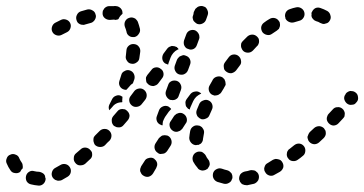

<svg xmlns="http://www.w3.org/2000/svg" viewBox="-37 -584 1190 627"><path d="M88 22Q76 21 64 18Q55 16 50 8Q46 0 48 -9Q50 -18 58 -23Q66 -28 75 -25Q83 -23 91 -23Q96 -22 100 -20Q104 -18 107 -15Q108 -14 108 -13Q109 -12 110 -10Q110 -5 112 -1Q112 0 112 0Q112 1 112 1Q111 11 104 17Q97 23 88 22ZM808 -12Q807 -16 804 -20Q801 -23 797 -26Q793 -28 789 -28Q784 -29 780 -28Q771 -25 763 -24Q754 -22 748 -15Q743 -7 744 2Q745 6 747 10Q750 14 753 17Q757 19 761 20Q766 21 770 21Q781 19 793 16Q801 13 806 5Q810 -3 808 -12ZM694 16Q683 13 673 10Q668 8 665 5Q662 2 660 -2Q658 -6 658 -11Q658 -15 659 -19Q662 -28 671 -32Q679 -36 688 -33Q696 -30 705 -28Q709 -27 713 -24Q716 -21 719 -18Q720 -15 721 -13Q722 -10 722 -7Q722 -4 722 -1Q722 -1 722 -1Q721 -1 721 -1Q719 9 711 13Q703 18 694 16ZM191 -38Q186 -46 177 -48Q168 -50 160 -45Q152 -40 144 -36Q136 -32 133 -23Q130 -14 134 -6Q136 -2 140 1Q143 4 148 5Q152 7 156 6Q161 6 165 4Q174 -1 184 -7Q192 -12 194 -21Q196 -30 191 -38ZM476 -52Q475 -56 472 -60Q469 -63 466 -66Q458 -71 449 -68Q439 -66 435 -58L424 -41Q422 -37 421 -33Q420 -28 421 -24Q423 -20 425 -16Q428 -12 432 -10Q440 -5 449 -7Q458 -10 463 -18L473 -35Q475 -39 476 -43Q477 -47 476 -52ZM885 -54Q883 -58 879 -61Q876 -63 871 -64Q867 -65 863 -65Q858 -64 854 -62Q846 -57 838 -52Q834 -50 831 -47Q828 -43 827 -39Q825 -35 826 -30Q826 -26 829 -22Q833 -14 842 -11Q851 -8 859 -13Q868 -18 877 -23Q885 -28 888 -37Q890 -46 885 -54ZM-3 -28Q-10 -38 -15 -50Q-19 -58 -15 -67Q-12 -76 -3 -79Q5 -83 14 -79Q23 -76 26 -67Q29 -60 34 -53Q37 -49 37 -44Q38 -39 37 -34Q35 -32 33 -30Q31 -26 29 -23Q29 -23 29 -23Q28 -22 28 -22Q20 -17 11 -19Q2 -20 -3 -28ZM623 -27Q618 -28 614 -30Q610 -32 608 -36Q600 -45 594 -56Q590 -65 593 -74Q596 -83 605 -87Q609 -89 613 -89Q618 -89 622 -88Q626 -86 629 -83Q633 -80 635 -76Q638 -69 643 -63Q646 -60 647 -55Q648 -51 648 -47Q647 -45 647 -44Q647 -42 646 -41Q643 -37 641 -33Q640 -33 640 -32Q640 -32 639 -32Q636 -29 631 -28Q627 -27 623 -27ZM264 -78Q264 -83 263 -87Q261 -91 258 -94Q252 -101 243 -102Q233 -103 226 -96Q219 -90 212 -84Q204 -78 204 -68Q203 -59 209 -52Q212 -48 216 -46Q220 -44 224 -44Q229 -44 233 -45Q237 -46 241 -49Q248 -56 256 -63Q260 -66 262 -70Q264 -74 264 -78ZM956 -106Q950 -114 941 -115Q932 -116 924 -110Q916 -104 909 -98Q905 -96 903 -92Q900 -88 900 -84Q899 -79 900 -75Q901 -70 904 -67Q909 -59 919 -58Q928 -57 935 -62Q944 -68 952 -75Q959 -80 960 -90Q961 -99 956 -106ZM514 -139Q510 -142 505 -142Q501 -143 497 -142Q492 -142 489 -139Q485 -136 482 -133L471 -116Q466 -108 468 -99Q470 -90 478 -85Q481 -82 486 -81Q490 -81 495 -82Q499 -82 503 -85Q506 -87 509 -91L520 -108Q525 -116 523 -125Q521 -134 514 -139ZM320 -157Q317 -160 312 -162Q308 -163 304 -163Q299 -163 295 -161Q291 -159 288 -156Q281 -149 274 -142Q271 -139 269 -135Q268 -131 268 -126Q268 -122 270 -117Q271 -113 274 -110Q281 -104 290 -104Q300 -104 306 -110Q313 -118 321 -125Q327 -132 327 -141Q327 -150 320 -157ZM581 -134Q582 -145 584 -156Q586 -166 594 -171Q601 -176 611 -174Q615 -174 619 -171Q623 -169 625 -165Q628 -161 629 -157Q630 -153 629 -148Q627 -139 626 -131Q626 -126 624 -122Q622 -118 619 -115Q617 -114 615 -113Q614 -112 612 -111Q611 -111 611 -111Q607 -111 603 -110Q603 -110 603 -110Q602 -110 602 -110Q593 -111 587 -118Q581 -125 581 -134ZM1027 -148Q1027 -153 1026 -157Q1024 -161 1021 -165Q1015 -171 1006 -172Q996 -172 989 -166Q982 -159 975 -153Q972 -150 970 -145Q968 -141 967 -137Q967 -133 969 -128Q970 -124 973 -121Q979 -114 989 -113Q998 -113 1005 -119Q1013 -126 1020 -133Q1023 -136 1025 -140Q1027 -144 1027 -148ZM564 -211Q560 -214 556 -215Q551 -216 547 -215Q543 -214 539 -212Q535 -209 532 -206L521 -189Q515 -182 517 -172Q519 -163 526 -158Q530 -155 534 -154Q539 -153 543 -154Q547 -155 551 -157Q555 -160 558 -163L569 -180Q575 -187 573 -197Q571 -206 564 -211ZM378 -222Q375 -225 371 -227Q366 -228 362 -228Q357 -228 353 -226Q349 -224 346 -220L333 -205Q327 -198 328 -189Q328 -180 335 -173Q339 -171 343 -169Q347 -168 352 -168Q356 -168 360 -170Q364 -172 367 -176L380 -191Q386 -198 386 -207Q385 -216 378 -222ZM1089 -213Q1089 -217 1087 -221Q1085 -226 1081 -229Q1074 -235 1065 -234Q1056 -234 1050 -227Q1043 -220 1036 -212Q1033 -209 1032 -205Q1030 -201 1030 -196Q1030 -192 1032 -188Q1034 -184 1037 -181Q1044 -174 1053 -174Q1063 -175 1069 -182Q1076 -189 1083 -197Q1086 -200 1088 -204Q1089 -209 1089 -213ZM475 -204 482 -223Q485 -232 494 -236Q502 -240 511 -237Q514 -236 517 -233Q520 -231 522 -228Q518 -224 514 -219L502 -202Q498 -195 495 -187Q494 -181 494 -175Q493 -175 492 -175Q490 -175 489 -176Q480 -179 476 -187Q472 -196 475 -204ZM606 -208Q604 -212 604 -217Q604 -221 606 -226Q610 -235 614 -245Q618 -253 627 -256Q636 -260 644 -256Q653 -252 656 -243Q659 -234 655 -226Q651 -217 647 -208Q644 -200 636 -197Q628 -193 620 -195Q620 -195 620 -195Q619 -196 619 -196Q618 -196 618 -196Q614 -198 611 -201Q607 -204 606 -208ZM330 -235 320 -224Q318 -228 318 -233Q318 -238 320 -242Q325 -251 329 -260Q333 -268 341 -271Q350 -275 358 -271Q360 -270 361 -269Q362 -269 363 -268Q362 -260 362 -253Q362 -252 363 -251Q362 -250 361 -250Q351 -250 343 -246Q335 -242 330 -235ZM619 -278Q620 -278 620 -278Q619 -279 619 -280Q618 -280 617 -281Q609 -287 600 -285Q591 -284 585 -277L573 -261Q570 -257 569 -253Q568 -249 569 -244Q569 -240 571 -236Q574 -232 577 -229Q578 -228 580 -228Q581 -227 583 -226Q583 -230 585 -234Q589 -244 594 -254Q598 -262 604 -268Q611 -274 619 -278ZM434 -290Q427 -296 418 -295Q408 -294 402 -287L390 -271Q384 -264 385 -255Q386 -246 393 -240Q400 -234 409 -235Q419 -236 425 -243L437 -258Q443 -266 442 -275Q441 -284 434 -290ZM1124 -282Q1120 -285 1116 -286Q1111 -287 1107 -287Q1102 -286 1099 -284Q1095 -282 1092 -278V-277Q1086 -270 1087 -261Q1089 -252 1096 -246Q1100 -243 1104 -242Q1108 -241 1113 -242Q1117 -242 1121 -244Q1125 -247 1127 -250L1128 -251Q1134 -258 1132 -268Q1131 -277 1124 -282ZM518 -258Q523 -257 527 -257Q532 -257 536 -259Q540 -261 543 -264Q546 -268 547 -272L554 -291Q557 -300 553 -308Q549 -317 540 -320Q536 -321 532 -321Q527 -321 523 -319Q519 -317 516 -314Q513 -310 512 -306L505 -287Q502 -278 506 -270Q510 -262 518 -258ZM645 -289Q647 -280 655 -275Q659 -273 663 -272Q668 -272 672 -273Q677 -274 680 -277Q684 -279 686 -283Q690 -289 694 -296L696 -300Q699 -304 700 -308Q700 -312 699 -317Q698 -321 696 -325Q693 -328 690 -331Q682 -336 673 -334Q663 -332 658 -324L656 -320Q652 -313 648 -306Q643 -298 645 -289ZM353 -320Q356 -330 359 -339Q361 -348 370 -352Q378 -357 387 -354Q396 -351 400 -343Q404 -335 402 -326Q400 -319 397 -312Q390 -308 385 -301L376 -291Q374 -290 372 -291Q369 -291 367 -292Q358 -295 354 -303Q350 -311 353 -320ZM488 -359Q481 -365 472 -364Q462 -363 457 -355L444 -339Q442 -336 440 -332Q439 -327 440 -323Q440 -318 442 -314Q445 -311 448 -308Q452 -305 456 -304Q460 -303 465 -303Q469 -304 473 -306Q477 -308 480 -312L492 -328Q498 -335 497 -344Q496 -354 488 -359ZM548 -341Q552 -340 557 -340Q561 -340 565 -342Q569 -344 572 -347Q575 -350 577 -355L584 -374Q587 -382 583 -391Q579 -399 570 -402Q566 -404 561 -404Q557 -403 553 -401Q549 -400 546 -396Q543 -393 541 -389L534 -370Q531 -361 535 -353Q539 -344 548 -341ZM694 -364Q694 -360 696 -356Q699 -352 702 -350Q710 -344 719 -345Q728 -347 734 -354Q740 -362 746 -370Q752 -377 750 -386Q749 -395 742 -401Q735 -407 725 -406Q716 -405 710 -397Q704 -389 698 -381Q695 -377 694 -373Q693 -369 694 -364ZM543 -422Q545 -422 546 -423Q545 -424 545 -426Q544 -426 544 -427Q543 -427 542 -428Q542 -429 541 -430Q537 -432 533 -433Q528 -434 524 -434Q520 -433 516 -431Q512 -429 509 -425L497 -409Q492 -401 493 -392Q494 -383 502 -377Q504 -376 507 -375Q509 -374 512 -373Q513 -375 513 -377L520 -396Q523 -404 529 -411Q535 -418 543 -422ZM401 -440Q411 -439 416 -432Q422 -425 421 -415Q420 -405 418 -394Q417 -385 409 -380Q401 -374 392 -376Q383 -377 378 -385Q372 -393 374 -402Q375 -411 376 -421Q377 -430 385 -436Q392 -441 401 -440ZM750 -434Q750 -430 752 -426Q754 -421 757 -418Q763 -412 773 -412Q782 -412 789 -419Q795 -426 802 -433Q806 -436 807 -440Q809 -444 809 -448Q809 -453 808 -457Q806 -461 803 -464Q796 -471 787 -471Q778 -471 771 -465Q764 -458 756 -450Q753 -447 751 -443Q750 -439 750 -434ZM565 -435Q567 -431 570 -428Q573 -425 578 -424Q586 -420 595 -424Q603 -428 606 -437L613 -456Q615 -460 614 -465Q614 -469 612 -473Q610 -477 607 -480Q604 -483 600 -485Q591 -488 582 -484Q574 -480 571 -471L564 -452Q563 -448 563 -444Q563 -439 565 -435ZM401 -463Q402 -463 402 -463Q411 -465 416 -473Q422 -481 420 -490Q417 -502 413 -513Q411 -517 408 -520Q405 -524 401 -525Q397 -527 392 -527Q388 -527 383 -525Q375 -522 371 -513Q368 -505 371 -496Q374 -489 376 -481Q377 -473 383 -468Q389 -463 396 -463Q398 -463 400 -463Q401 -463 401 -463ZM134 -480Q130 -488 133 -497Q136 -506 144 -510L162 -519Q170 -523 179 -520Q188 -517 192 -509Q196 -501 193 -492Q190 -483 182 -479L164 -470Q156 -466 147 -469Q138 -472 134 -480ZM820 -479Q823 -475 827 -473Q830 -471 835 -470Q839 -469 844 -470Q848 -471 852 -474Q859 -479 867 -484Q871 -487 874 -490Q876 -494 877 -498Q878 -503 877 -507Q877 -512 874 -515Q869 -523 860 -525Q851 -527 843 -522Q834 -517 825 -510Q818 -505 816 -496Q815 -487 820 -479ZM224 -505Q220 -507 217 -510Q214 -514 213 -518Q210 -527 214 -535Q218 -544 227 -547Q238 -550 248 -553Q257 -555 265 -550Q273 -546 275 -537Q277 -532 276 -528Q275 -523 273 -520Q271 -516 267 -513Q264 -510 259 -509Q250 -507 241 -504Q237 -502 233 -503Q228 -503 224 -505ZM599 -551 601 -555Q604 -558 608 -561Q611 -563 616 -564Q620 -565 625 -564Q629 -563 633 -561Q639 -556 641 -549Q644 -542 641 -534L636 -520Q633 -511 624 -507Q616 -503 607 -506Q603 -508 600 -511Q596 -514 594 -518Q593 -522 592 -526Q592 -531 594 -535L595 -539Q595 -542 596 -545Q597 -548 599 -551ZM1009 -558Q1021 -554 1032 -548Q1040 -543 1042 -534Q1045 -525 1040 -517Q1038 -513 1034 -510Q1031 -508 1026 -507Q1022 -505 1017 -506Q1013 -507 1009 -509Q1003 -513 995 -515Q989 -517 985 -522Q981 -526 980 -532Q981 -537 980 -542Q980 -542 980 -543Q981 -543 981 -543Q984 -552 992 -557Q1000 -561 1009 -558ZM909 -554Q920 -558 930 -560Q939 -562 947 -557Q955 -552 957 -543Q959 -534 954 -526Q949 -518 940 -516Q932 -514 923 -511Q915 -509 908 -512Q900 -515 896 -522Q896 -523 895 -524Q895 -524 895 -525Q895 -525 895 -526Q892 -534 896 -543Q900 -551 909 -554ZM361 -537Q362 -538 363 -539Q363 -539 363 -540Q363 -540 363 -541Q363 -545 362 -549Q360 -554 357 -557Q354 -560 350 -562Q346 -564 342 -564Q338 -565 335 -564Q327 -564 319 -564Q315 -564 311 -562Q307 -560 304 -557Q301 -553 299 -549Q298 -545 298 -540Q298 -531 305 -525Q312 -519 322 -519Q328 -519 335 -520Q337 -520 339 -519Q342 -519 345 -520Q348 -520 350 -522Q350 -522 350 -522Q354 -531 361 -537Z"/></svg>

Font: FRB American Cursive Guidelines Arrows Dashed Extrabold
Style: Bold Italic
Weight: 800
Italic angle: -25°
Version: Version 2.0;Modular Font Editor K font №1